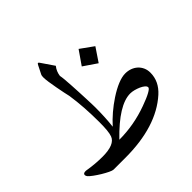

<svg xmlns="http://www.w3.org/2000/svg" viewBox="-173 -931 1033 1033"><g transform="rotate(-45 344.0 -414.5)"><path d="M530.8 -606.9 478.5 -529.3 401.9 -581.5 456.5 -660.2ZM575.7 -249Q575.7 -257.3 566.2 -265.4Q556.6 -273.4 542.5 -279.8Q528.3 -286.1 512.5 -290.3Q496.6 -294.4 483.4 -294.4Q396 -294.4 266.1 -159.7Q320.8 -159.7 375.7 -169.4Q430.7 -179.2 483.9 -198.7Q528.8 -214.8 552.2 -227.8Q575.7 -240.7 575.7 -249ZM639.6 -296.4Q639.6 -231 585.4 -182.1Q458 -67.9 220.2 -67.9H130.9Q123 -67.9 105.2 -76.4Q87.4 -85 67.6 -96.9Q47.9 -108.9 30.5 -121.6Q13.2 -134.3 5.9 -142.6Q0 -149.9 0 -156.7Q0 -168.9 17.6 -168.9Q19 -168.9 21 -168.9Q22.9 -168.9 23.9 -168.5Q53.2 -163.6 82.3 -161.1Q111.3 -158.7 137.2 -158.7Q230.5 -158.7 247.1 -203.6Q252.4 -217.8 254.9 -242.4Q257.3 -267.1 257.3 -302.7Q257.3 -358.4 253.7 -413.1Q250 -467.8 242.7 -516.1Q239.7 -527.3 235.1 -550.5Q230.5 -573.7 225.6 -599.4Q220.7 -625 217.3 -648.7Q213.9 -672.4 213.9 -684.6Q213.9 -699.7 216.8 -704.6L241.2 -752.9Q245.1 -761.2 249 -761.2Q252 -761.2 255.4 -756.3L305.7 -682.6Q286.6 -659.2 282.7 -627.9Q285.2 -617.7 287.1 -595.9Q289.1 -574.2 290.5 -547.6Q292 -521 293.5 -492.4Q294.9 -463.9 295.9 -439Q296.9 -414.1 297.4 -396.5Q297.9 -378.9 297.9 -374Q297.9 -337.4 296.1 -302.2Q294.4 -267.1 290.5 -234.4Q315.9 -262.7 346.4 -288.8Q377 -314.9 411.1 -337.4Q449.7 -362.8 482.7 -376.2Q515.6 -389.6 540.5 -389.6Q561 -389.6 579.1 -383.1Q597.2 -376.5 610.6 -364.3Q624 -352.1 631.8 -335Q639.6 -317.9 639.6 -296.4Z"/></g></svg>

Font: XB Zar
Style: Regular
Weight: 400
Designer: Behnam
Foundry: Irmug
Version: Version 8.005 2009